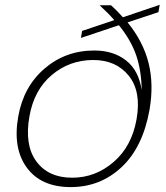

<svg xmlns="http://www.w3.org/2000/svg" viewBox="-20 -762 683 790"><path d="M317.9 -634.8 450.2 -679.2Q426.3 -707 390.1 -740.2H437Q461.4 -718.3 485.8 -690.9L637.2 -742.2L631.8 -711.9L504.9 -669.9Q569.3 -590.8 591.3 -502.7Q613.3 -414.6 595.2 -310.1Q567.4 -155.3 479.7 -73.7Q392.1 7.8 271 7.8Q148.9 7.8 90.3 -72.3Q31.7 -152.3 55.2 -283.2Q76.7 -405.3 163.1 -479.7Q249.5 -554.2 368.2 -554.2Q446.3 -554.2 498.5 -513.4Q550.8 -472.7 563 -391.1Q562 -470.2 540.8 -533.2Q519.5 -596.2 469.2 -658.2L313 -606ZM101.1 -283.2Q80.1 -165 129.6 -97.9Q179.2 -30.8 276.9 -30.8Q372.6 -30.8 447.5 -95.5Q522.5 -160.2 542 -272Q562 -385.7 509.8 -450.4Q457.5 -515.1 363.8 -515.1Q266.6 -515.1 193.4 -453.6Q120.1 -392.1 101.1 -283.2Z"/></svg>

Font: SVN-Poppins ExtraLight
Style: Italic
Weight: 200
Italic angle: -10°
Designer: Ninad Kale (Devanagari), Jonny Pinhorn (Latin)
Foundry: Indian Type Foundry
Version: Version 3.002 2017